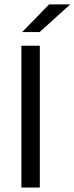

<svg xmlns="http://www.w3.org/2000/svg" viewBox="-20 -845 335 865"><path d="M159.4 0H76.3V-639H159.4ZM201.1 -825.1H295V-823.7L158.3 -700.4H80.5V-701.3Z"/></svg>

Font: Anek Latin Medium
Style: Regular
Weight: 500
Designer: Yesha Goshar
Foundry: Ek Type
Version: Version 1.003